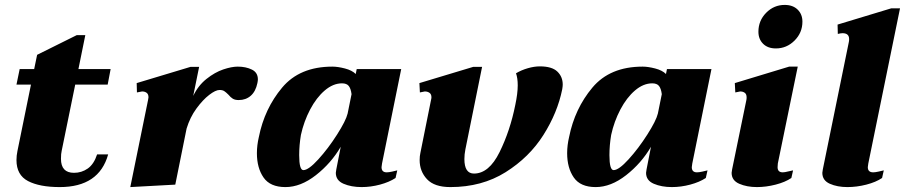

<svg xmlns="http://www.w3.org/2000/svg" viewBox="-20 -751 3681 781"><path d="M375 -123H420Q383 10 223 10Q141 10 94 -14.5Q47 -39 47 -100Q47 -118 51 -137L106 -407H47L60 -470H119L131 -528L292 -608H327L299 -470H430L418 -407H286L231 -138Q228 -126 228 -105Q228 -48 281 -48Q312 -48 337 -65.5Q362 -83 375 -123Z M1029 -428Q1029 -423 1027 -413Q1020 -379 1000 -361.5Q980 -344 951 -344Q936 -344 927 -349.5Q918 -355 909 -366Q899 -376 892 -380.5Q885 -385 873 -385Q857 -385 831 -365Q805 -345 779 -309.5Q753 -274 739 -228L693 0L510 10L582 -343L584 -355Q584 -368 576.5 -373.5Q569 -379 558 -379Q556 -379 537 -375L536 -413L755 -479H790L766 -361Q786 -403 820 -430Q854 -457 888 -468.5Q922 -480 947 -480Q980 -480 1004.5 -468Q1029 -456 1029 -428Z M1025 -128Q1025 -160 1033 -194Q1056 -309 1127.5 -394.5Q1199 -480 1332 -480Q1354 -480 1383 -472.5Q1412 -465 1427 -450L1431 -470H1612L1534 -86Q1532 -74 1532 -71Q1532 -50 1553 -50Q1562 -50 1575 -53Q1588 -56 1596 -58L1589 -27Q1563 -10 1525.5 0Q1488 10 1451 10Q1409 10 1377.5 -3.5Q1346 -17 1346 -48Q1346 -52 1348 -62L1366 -154Q1327 -87 1265 -38.5Q1203 10 1141 10Q1079 10 1052 -29Q1025 -68 1025 -128ZM1394 -289 1410 -368Q1407 -391 1398.5 -401.5Q1390 -412 1371 -412Q1335 -412 1301 -383Q1267 -354 1241.5 -305.5Q1216 -257 1204 -202Q1197 -160 1197 -120Q1197 -59 1214 -59Q1235 -59 1275 -103Q1315 -147 1351 -203.5Q1387 -260 1394 -289Z M1687 -100Q1687 -116 1690 -129L1733 -343Q1735 -351 1735 -355Q1735 -368 1727 -373.5Q1719 -379 1708 -379Q1707 -379 1688 -375L1686 -413L1905 -479H1941L1873 -143Q1869 -123 1869 -104Q1869 -45 1908 -45Q1969 -45 2012 -132Q2055 -219 2076 -324Q2086 -371 2086 -404Q2086 -433 2079 -453Q2101 -466 2127 -473.5Q2153 -481 2176 -481Q2225 -481 2247 -460Q2269 -439 2269 -407Q2269 -400 2267 -388Q2248 -293 2190.5 -202Q2133 -111 2036.5 -50.5Q1940 10 1812 10Q1747 10 1717 -22Q1687 -54 1687 -100Z M2287 -128Q2287 -160 2295 -194Q2318 -309 2389.5 -394.5Q2461 -480 2594 -480Q2616 -480 2645 -472.5Q2674 -465 2689 -450L2693 -470H2874L2796 -86Q2794 -74 2794 -71Q2794 -50 2815 -50Q2824 -50 2837 -53Q2850 -56 2858 -58L2851 -27Q2825 -10 2787.5 0Q2750 10 2713 10Q2671 10 2639.5 -3.5Q2608 -17 2608 -48Q2608 -52 2610 -62L2628 -154Q2589 -87 2527 -38.5Q2465 10 2403 10Q2341 10 2314 -29Q2287 -68 2287 -128ZM2656 -289 2672 -368Q2669 -391 2660.5 -401.5Q2652 -412 2633 -412Q2597 -412 2563 -383Q2529 -354 2503.5 -305.5Q2478 -257 2466 -202Q2459 -160 2459 -120Q2459 -59 2476 -59Q2497 -59 2537 -103Q2577 -147 2613 -203.5Q2649 -260 2656 -289Z M3065 -622Q3065 -667 3096.5 -699Q3128 -731 3172 -731Q3205 -731 3224.5 -712Q3244 -693 3244 -663Q3244 -618 3212 -586Q3180 -554 3136 -554Q3103 -554 3084 -573Q3065 -592 3065 -622ZM2956 -48Q2956 -52 2958 -62L3016 -344Q3017 -348 3017 -355Q3017 -368 3009.5 -373.5Q3002 -379 2991 -379Q2988 -379 2971 -375L2969 -413L3190 -480H3225L3144 -86L3143 -71Q3143 -50 3164 -50Q3172 -50 3185.5 -53.5Q3199 -57 3206 -58L3199 -27Q3174 -10 3135 0Q3096 10 3059 10Q3018 10 2987 -3.5Q2956 -17 2956 -48Z M3325 -48Q3325 -52 3327 -62L3433 -581Q3434 -585 3434 -592Q3434 -616 3407 -616Q3401 -616 3388 -613L3387 -651L3605 -717H3641L3512 -86Q3510 -74 3510 -71Q3510 -50 3532 -50Q3540 -50 3553.5 -53Q3567 -56 3575 -58L3568 -27Q3543 -10 3504 0Q3465 10 3427 10Q3386 10 3355.5 -3.5Q3325 -17 3325 -48Z"/></svg>

Font: Taviraj ExtraBold
Style: Italic
Weight: 800
Italic angle: -12°
Designer: Katatrad Team
Foundry: CadsonDemak
Version: Version 1.001